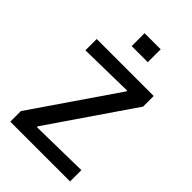

<svg xmlns="http://www.w3.org/2000/svg" viewBox="-230 -852 936 936"><g transform="rotate(45 238.0 -384.0)"><path d="M31 0V-73L327 -505V-510L44 -505V-583H437V-510L142 -79V-73L443 -78V0ZM189 -679V-768H300V-679Z"/></g></svg>

Font: Ruda Medium
Style: Regular
Weight: 500
Version: Version 2.001